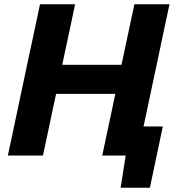

<svg xmlns="http://www.w3.org/2000/svg" viewBox="-20 -733 831 905"><path d="M17 0Q29.5 -57.5 40.8 -111Q52 -164.5 66.5 -233L117.5 -473.5Q132.5 -542.5 144.2 -597.8Q156 -653 168.5 -713H334Q321.5 -654 309.8 -598.2Q298 -542.5 283 -473L273.5 -427.5H552.5L562.5 -473.5Q577 -542.5 589 -598.2Q601 -654 613.5 -713H779Q766.5 -654 754.5 -598.5Q742.5 -543 728 -473L677 -233Q671.5 -206.5 666.5 -183Q661.5 -159.5 656.5 -137H747.5Q740 -101 732 -63.5Q724 -26 716.5 10Q701.5 81.5 686.5 152H548.5L572.5 0H462Q474 -57 485.5 -110.8Q497 -164.5 511.5 -233L523.5 -290.5H244.5L232 -233Q217.5 -164.5 206.2 -111Q195 -57.5 182.5 0Z"/></svg>

Font: Commissioner
Style: Bold Italic
Weight: 700
Italic angle: -12°
Designer: Kostas Bartsokas
Foundry: Kostas Bartsokas
Version: Version 1.000; ttfautohint (v1.8.3)